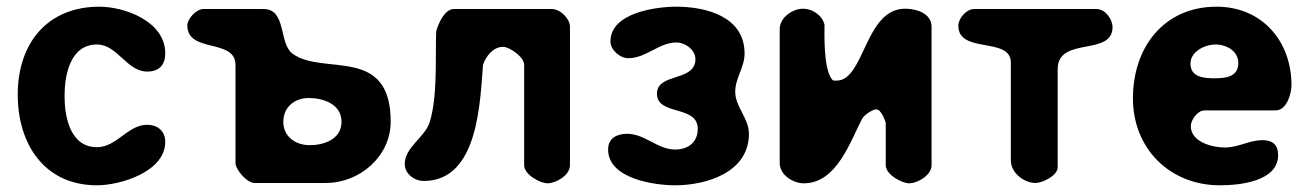

<svg xmlns="http://www.w3.org/2000/svg" viewBox="-20 -547 3914 574"><path d="M33 -264C33 -116 113 7 270 7C339 7 474 -33 474 -123C474 -156 450 -174 420 -174C362 -174 329 -107 270 -107C189 -107 173 -199 173 -260C173 -321 189 -414 270 -414C331 -414 359 -333 420 -333C457 -333 474 -354 474 -388C474 -483 353 -527 277 -527C121 -527 33 -417 33 -264Z M540 -471C540 -387 684 -433 684 -353V-60C684 -40 718 0 741 0H954C1057 0 1148 -81 1148 -183C1148 -413 945 -319 854 -387C813 -418 837 -520 768 -520H588C566 -520 540 -490 540 -471ZM827 -183C827 -227 861 -254 903 -254C946 -254 1001 -236 1001 -183C1001 -131 949 -113 906 -113C864 -113 827 -138 827 -183Z M1484 -407C1503 -407 1547 -377 1547 -353V-53C1547 -25 1595 1 1617 1C1642 1 1684 -23 1684 -53V-467C1684 -491 1655 -520 1630 -520H1337C1309 -520 1290 -476 1284 -453C1281 -378 1289 -257 1264 -180C1249 -136 1190 -106 1190 -57C1190 -27 1219 -6 1247 -6C1412 -6 1415 -248 1424 -353C1432 -378 1454 -407 1484 -407Z M1798 -100C1798 -12 1938 7 1998 7C2091 7 2219 -31 2219 -147C2219 -194 2178 -227 2178 -273C2178 -313 2206 -346 2206 -387C2206 -497 2092 -527 2002 -527C1944 -527 1805 -510 1805 -423C1805 -398 1833 -373 1858 -373C1912 -373 1950 -420 2002 -420C2029 -420 2059 -398 2059 -370C2059 -302 1944 -330 1944 -267C1944 -200 2066 -234 2066 -162C2066 -122 2038 -100 1998 -100C1946 -100 1908 -147 1855 -147C1824 -147 1798 -134 1798 -100Z M2381 -521C2350 -521 2311 -495 2311 -460V-60C2311 -23 2352 1 2383 1C2482 1 2522 -125 2558 -193C2566 -205 2586 -218 2598 -220C2615 -223 2628 -180 2628 -180V-53C2628 -25 2676 1 2698 1C2723 1 2765 -23 2765 -53V-467C2765 -508 2718 -521 2686 -521C2565 -521 2565 -306 2481 -306C2472 -306 2470 -305 2465 -313C2441 -349 2445 -453 2445 -473C2438 -502 2408 -521 2381 -521Z M2845 -470C2845 -385 3002 -438 3002 -360V-67C3002 -30 3042 0 3075 0C3097 0 3142 -22 3142 -47V-340C3142 -440 3306 -377 3306 -466C3306 -489 3285 -520 3258 -520H2892C2869 -520 2845 -492 2845 -470Z M3367 -253C3367 -102 3478 7 3627 7C3684 7 3801 -4 3801 -83C3801 -114 3785 -128 3754 -128C3715 -128 3682 -106 3642 -106C3605 -106 3540 -122 3540 -170C3540 -188 3560 -217 3581 -217H3794C3827 -217 3841 -268 3841 -292C3841 -425 3752 -527 3617 -527C3460 -527 3367 -406 3367 -253ZM3539 -357C3539 -393 3582 -414 3614 -414C3647 -414 3682 -394 3682 -359C3682 -317 3645 -313 3611 -313C3579 -313 3539 -316 3539 -357Z"/></svg>

Font: Asimov Print
Style: Regular
Weight: 500
Designer: Google
Version: Version 2.000980: 2014